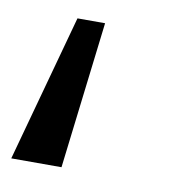

<svg xmlns="http://www.w3.org/2000/svg" viewBox="-109 -95 382 408"><g transform="rotate(10 82.5 109.5)"><path d="M27.3 -48.8H86.9L48.8 268.6H-59.6Z"/></g></svg>

Font: Lesson One Light
Style: Italic
Weight: 300
Italic angle: -14°
Designer: But Ko, Victor Gaultney, Annie Olsen, Julie Remington, Don Collingsworth, Eric Hays, Becca Hirsbrunner
Version: Version 1.100